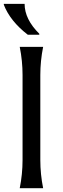

<svg xmlns="http://www.w3.org/2000/svg" viewBox="-20 -982 328 1002"><path d="M0 -961.9H108.4Q108.4 -881.8 185.1 -805.7V-800.8H125Q33.2 -871.6 0 -957ZM83 0Q97.7 -73.2 97.7 -146.5V-590.8Q97.7 -664.1 83 -737.3H205.1Q190.4 -664.1 190.4 -590.8V-146.5Q190.4 -73.2 205.1 0Z"/></svg>

Font: Classica
Style: Book
Weight: 400
Designer: Wojciech Kalinowski "wmk69" (wmk69@o2.pl)
Foundry: Wojciech Kalinowski "wmk69" (wmk69@o2.pl)
Version: Version 2.1.1; 2021-05-14